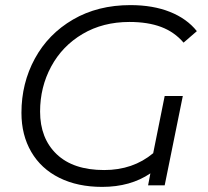

<svg xmlns="http://www.w3.org/2000/svg" viewBox="-20 -726 813 752"><path d="M137 -289Q137 -184 202 -122Q267 -60 388 -60Q501 -60 580 -126L625 -350H696L625 0H560L569 -47Q491 6 380 6Q284 6 212.5 -29.5Q141 -65 102.5 -131Q64 -197 64 -284Q64 -400 116.5 -496.5Q169 -593 266 -649.5Q363 -706 491 -706Q579 -706 645.5 -679.5Q712 -653 751 -604L699 -559Q663 -601 611 -620.5Q559 -640 487 -640Q383 -640 303.5 -593Q224 -546 180.5 -465.5Q137 -385 137 -289Z"/></svg>

Font: Montserrat Alternates
Style: Italic
Weight: 400
Italic angle: -11.3°
Designer: Julieta Ulanovsky
Foundry: Julieta Ulanovsky
Version: Version 7.200